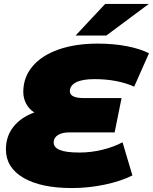

<svg xmlns="http://www.w3.org/2000/svg" viewBox="-20 -937 775 973"><path d="M334 -475Q334 -440 404 -440H596L561 -266H330Q295 -266 273.5 -252.5Q252 -239 252 -215Q252 -190 283 -177Q314 -164 383 -164Q441 -164 498.5 -178Q556 -192 601 -216L651 -48Q594 -19 511.5 -1.5Q429 16 345 16Q187 16 98.5 -36Q10 -88 10 -180Q10 -247 48.5 -295Q87 -343 154 -367Q126 -385 112 -412.5Q98 -440 98 -471Q98 -545 144.5 -600.5Q191 -656 276.5 -686Q362 -716 475 -716Q555 -716 622.5 -703Q690 -690 735 -667L660 -498Q574 -536 459 -536Q396 -536 365 -519.5Q334 -503 334 -475ZM513 -917H734L519 -757H363Z"/></svg>

Font: Montserrat Alternates Black
Style: Italic
Weight: 900
Italic angle: -11.3°
Designer: Julieta Ulanovsky
Foundry: Julieta Ulanovsky
Version: Version 7.200